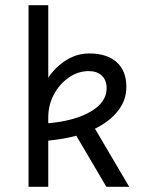

<svg xmlns="http://www.w3.org/2000/svg" viewBox="-20 -720 548 740"><path d="M90 0V-700H166V-421Q195 -463 236 -488.5Q277 -514 324 -514Q392 -514 429.5 -480.5Q467 -447 467 -385Q467 -334 435 -293Q403 -252 346 -224L478 0H390L274 -197Q249 -190 222 -185.5Q195 -181 166 -178V0ZM166 -245Q268 -254 329.5 -290Q391 -326 391 -380Q391 -411 372.5 -428.5Q354 -446 322 -446Q281 -446 245 -421Q209 -396 187.5 -355.5Q166 -315 166 -267Z"/></svg>

Font: Imprima
Style: Regular
Weight: 400
Designer: Eduardo Tunni
Foundry: Eduardo Tunni
Version: Version 1.002; ttfautohint (v1.8.4.7-5d5b);gftools[0.9.23]